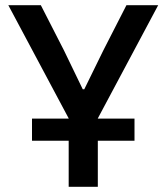

<svg xmlns="http://www.w3.org/2000/svg" viewBox="-20 -718 640 738"><path d="M244 -262V-263L12 -698H137L226 -524L298 -375H304L377 -524L466 -698H588L356 -263V-262H497V-177H356V0H244V-177H103V-262Z"/></svg>

Font: IBM Plaex Mono Medium
Style: Regular
Weight: 500
Designer: Mike Abbink, Paul van der Laan, Pieter van Rosmalen
Foundry: Bold Monday
Version: Version 2.003